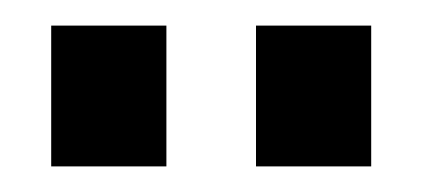

<svg xmlns="http://www.w3.org/2000/svg" viewBox="-20 -710 330 150"><path d="M110 -690V-580H20V-690ZM270 -690V-580H180V-690Z"/></svg>

Font: Cuprum
Style: Regular
Weight: 400
Designer: Jovanny Lemonad
Foundry: Jovanny Lemonad
Version: Version 1.002